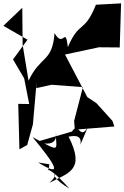

<svg xmlns="http://www.w3.org/2000/svg" viewBox="-20 -786 737 1137"><path d="M285 -284 471 -270 419 -70 423 -18 657 -37 646 -70 551 -175 497 -211 365 -463 566 -506 689 -505 697 -766 548 -758C480 -587 449 -666 382 -507C366 -639 357 -495 303 -590C290 -415 220 -459 149 -308L114 -521L112 -740L0 -633L143 -551L57 -434L123 -322L153 -170L88 -171L95 98L141 73L175 -50L197 -303L195 -264ZM272 187C266 279 216 135 391 331C223 230 362 219 272 297C384 238 488 223 386 23C402 22 469 2 456 71L501 -35C454 51 447 -70 406 -7L204 52C243 72 325 77 311 -2C309 104 350 122 173 26C309 191 359 271 206 176Z"/></svg>

Font: Asimov Silicon
Style: Regular
Weight: 400
Designer: Google
Version: Version 2.000980; 2014